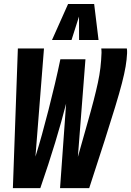

<svg xmlns="http://www.w3.org/2000/svg" viewBox="-20 -943 657 963"><path d="M427.4 0.6H281.2L311.6 -423.4Q289.2 -335 256.9 -228.5Q224.6 -122 182.2 0.6H44.6L69.6 -700H200.6L157.8 -157.4Q173.6 -207.4 190.3 -267.7Q207 -328 223.5 -392.5Q240 -457 255.3 -521.7Q270.6 -586.4 282.8 -645.8H408.6L370.6 -156Q397.2 -251 416.9 -319.8Q436.6 -388.6 449.6 -438.9Q462.6 -489.2 471 -528.3Q479.4 -567.4 483.6 -603Q487.8 -638.6 489.2 -678.6Q489.2 -683.8 488.9 -689Q488.6 -694.2 488 -700H616.2Q617.4 -694.2 617.4 -688.5Q617.4 -682.8 617.4 -676Q616 -645.4 610.1 -609.9Q604.2 -574.4 591.5 -525.4Q578.8 -476.4 557.4 -406.1Q536 -335.8 504.2 -236.2Q472.4 -136.6 427.4 0.6ZM240.8 -742.3 321.4 -922.8H452.3L474.3 -742.3H376.7L376.3 -860.2L338.7 -742.3Z"/></svg>

Font: Georama ExtraCondensed Thin
Style: Italic
Weight: 100
Width: 2
Italic angle: -9°
Designer: Jean-Baptiste Levee
Foundry: Production Type
Version: Version 1.001